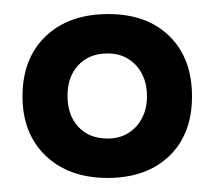

<svg xmlns="http://www.w3.org/2000/svg" viewBox="-20 -656 305 273"><path d="M134 -636Q78 -636 45 -604.5Q12 -573 12 -519Q12 -466 45 -434.5Q78 -403 133 -403Q188 -403 220.5 -434Q253 -465 253 -519Q253 -573 221 -604.5Q189 -636 134 -636ZM133 -580Q158 -580 173.5 -563Q189 -546 189 -519Q189 -493 173.5 -476Q158 -459 133 -459Q107 -459 91.5 -475.5Q76 -492 76 -520Q76 -547 91.5 -563.5Q107 -580 133 -580Z"/></svg>

Font: Beiruti Medium
Style: Regular
Weight: 500
Designer: Arlette Boutros
Foundry: Boutros
Version: Version 1.41